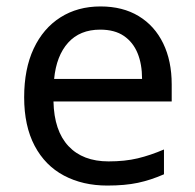

<svg xmlns="http://www.w3.org/2000/svg" viewBox="-20 -566 604 596"><path d="M292 -546Q361 -546 410.5 -516Q460 -486 486.5 -431.5Q513 -377 513 -304V-251H146Q148 -160 192.5 -112.5Q237 -65 317 -65Q368 -65 407.5 -74.5Q447 -84 489 -102V-25Q448 -7 408 1.5Q368 10 313 10Q237 10 178.5 -21Q120 -52 87.5 -113.5Q55 -175 55 -264Q55 -352 84.5 -415Q114 -478 167.5 -512Q221 -546 292 -546ZM291 -474Q228 -474 191.5 -433.5Q155 -393 148 -321H421Q421 -367 407 -401Q393 -435 364.5 -454.5Q336 -474 291 -474Z"/></svg>

Font: hexbangla15
Style: Regular
Weight: 400
Designer: Jelle Bosma - Monotype Design Team
Foundry: Monotype Imaging Inc.
Version: Version 2.006